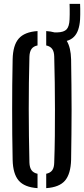

<svg xmlns="http://www.w3.org/2000/svg" viewBox="-20 -968 436 995"><path d="M219.5 7V-67.5Q241 -72 250.8 -85.8Q260.5 -99.5 261 -125.5Q263.5 -193.5 264.2 -262.8Q265 -332 264.8 -401.8Q264.5 -471.5 263.8 -540Q263 -608.5 261 -674.5Q260.5 -700.5 250.5 -714.2Q240.5 -728 219.5 -732.5V-807Q243.5 -805.5 263 -800H276Q311.5 -801 325.2 -816Q339 -831 340.5 -867.5Q341 -877 341.2 -892.2Q341.5 -907.5 341.2 -922.8Q341 -938 340.5 -948H395Q395.5 -938 395.8 -922.8Q396 -907.5 395.8 -892.2Q395.5 -877 395 -867.5Q391 -805 363.5 -777.5Q349 -762.5 326 -756Q347 -721.5 348.5 -660Q349.5 -594 350.2 -529Q351 -464 351 -399.5Q351 -335 350.2 -270.5Q349.5 -206 348.5 -140Q346.5 -67 317 -32.2Q287.5 2.5 219.5 7ZM174.5 7Q107 2.5 77 -32.2Q47 -67 45.5 -140Q44 -206 43.5 -270.8Q43 -335.5 43 -400Q43 -464.5 43.5 -529.2Q44 -594 45.5 -660Q47 -733.5 77 -768Q107 -802.5 174.5 -807V-732.5Q153.5 -728.5 143.5 -714.5Q133.5 -700.5 132.5 -674.5Q130.5 -608.5 129.8 -540Q129 -471.5 129 -401.8Q129 -332 130 -262.8Q131 -193.5 132.5 -125.5Q133.5 -99.5 143.5 -85.8Q153.5 -72 174.5 -67.5Z"/></svg>

Font: Big Shoulders Stencil Display Thin SemiBold
Style: Regular
Weight: 600
Version: Version 2.001